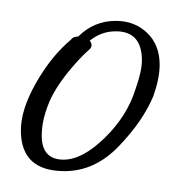

<svg xmlns="http://www.w3.org/2000/svg" viewBox="-20 -415 181 184"><path d="M42 -251Q0 -251 0 -290Q0 -310 14.5 -335.5Q29 -361 48 -377Q50 -380 55 -380Q70 -395 91 -395Q109 -395 121 -383.5Q133 -372 133 -353Q133 -340 127 -323Q117 -299 94 -275Q71 -251 42 -251ZM41 -262Q59 -262 80.5 -283Q102 -304 110 -330Q116 -347 116 -357Q116 -385 91 -385Q77 -385 66 -376Q70 -371 65 -367Q57 -360 47 -348Q37 -336 31 -325Q27 -318 23.5 -307Q20 -296 20 -285Q20 -262 41 -262Z"/></svg>

Font: Waterfall
Style: Regular
Weight: 400
Designer: Robert E. Leuschke
Foundry: Robert E. Leuschke
Version: Version 1.010; ttfautohint (v1.8.3)